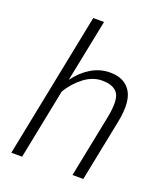

<svg xmlns="http://www.w3.org/2000/svg" viewBox="-140 -854 803 946"><g transform="rotate(20 261.5 -381.0)"><path d="M175.8 -437 177.2 -436.5Q211.4 -483.4 257.3 -510.7Q303.2 -538.1 356 -538.1Q430.2 -538.1 463.4 -486.8Q496.6 -435.5 475.1 -326.2L409.7 0H353L418.5 -326.7Q437 -420.9 415 -454.1Q393.1 -487.3 332 -487.3Q282.7 -487.3 238 -453.4Q193.4 -419.4 162.6 -368.7L88.9 0H32.2L184.6 -761.7H241.2Z"/></g></svg>

Font: Franko
Style: Light Italic
Weight: 300
Designer: Google
Version: Version 1.200310; 2013